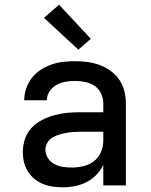

<svg xmlns="http://www.w3.org/2000/svg" viewBox="-20 -788 640 816"><path d="M247 8Q226 8 204.5 5Q183 2 163 -6Q143 -14 126 -28Q109 -42 98 -60Q87 -78 82 -99Q77 -120 77 -142Q77 -170 86 -197Q95 -224 114 -244.5Q133 -265 158.5 -278Q184 -291 211 -298.5Q238 -306 265.5 -308.5Q293 -311 321 -311H419V-348Q419 -370 409.5 -390.5Q400 -411 382 -423Q364 -435 342 -439.5Q320 -444 298 -444Q278 -444 258 -440.5Q238 -437 220 -427Q202 -417 190.5 -399.5Q179 -382 179 -362H83Q83 -387 91.5 -412Q100 -437 115.5 -457Q131 -477 152.5 -491Q174 -505 198 -513.5Q222 -522 247.5 -525Q273 -528 298 -528Q325 -528 351.5 -524.5Q378 -521 403 -512Q428 -503 450 -487Q472 -471 487 -449Q502 -427 508.5 -401Q515 -375 515 -348V0H419V-87Q407 -63 389 -44.5Q371 -26 347.5 -14Q324 -2 298.5 3Q273 8 247 8ZM284 -76Q309 -76 333.5 -81.5Q358 -87 378 -102Q398 -117 408.5 -140.5Q419 -164 419 -189V-228H321Q306 -228 290.5 -227Q275 -226 260 -223Q245 -220 230 -215.5Q215 -211 202 -203Q189 -195 181 -181Q173 -167 173 -152Q173 -133 183.5 -116.5Q194 -100 210.5 -91Q227 -82 246 -79Q265 -76 284 -76ZM313 -577 167 -712 231 -768 366 -623Z"/></svg>

Font: Iosevka Fixed Medium Extended
Style: Regular
Weight: 500
Width: 7
Monospace: yes
Designer: Belleve Invis
Foundry: Belleve Invis
Version: Version 24.1.1; ttfautohint (v1.8.4)